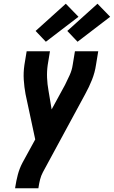

<svg xmlns="http://www.w3.org/2000/svg" viewBox="-20 -1010 611 1030"><path d="M61 0 62 -7Q67 -40 75.5 -72.5Q84 -105 100 -136L169 -262L117 -505Q110 -543 107.5 -582Q105 -621 111 -662L123 -735H248L236 -662Q231 -627 232.5 -592.5Q234 -558 240 -525L257 -423L329 -555Q342 -581 354 -607.5Q366 -634 370 -662L382 -735H507L495 -662Q489 -621 473.5 -582Q458 -543 437 -505L210 -86Q200 -67 195 -47Q190 -27 187 -7L186 0ZM396 -786 341 -844 503 -990 571 -920ZM226 -786 171 -844 333 -990 401 -920Z"/></svg>

Font: Iosevka Term Curly XBd Obl
Style: Regular
Weight: 800
Italic angle: -9°
Designer: Belleve Invis
Foundry: Belleve Invis
Version: Version 32.3.0